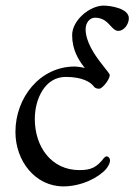

<svg xmlns="http://www.w3.org/2000/svg" viewBox="-20 -650 479 684"><path d="M206 14C270 14 331 -17 358 -48C367 -59 372 -70 372 -79C372 -86 366 -93 360 -93C357 -93 354 -91 351 -88C325 -54 305 -44 263 -44C163 -44 104 -127 104 -226C104 -299 141 -376 214 -376C273 -376 303 -358 315 -341C319 -336 325 -334 334 -334C344 -334 371 -366 371 -383C371 -387 357 -403 341 -424C316 -456 285 -502 285 -546C285 -567 298 -587 319 -587C346 -587 361 -572 372 -560C382 -549 390 -540 402 -540C421 -540 439 -563 439 -585C439 -620 374 -630 349 -630C300 -630 237 -578 237 -525C237 -473 259 -437 282 -408C282 -408 259 -413 246 -413C123 -413 35 -303 35 -180C35 -77 105 14 206 14Z"/></svg>

Font: EB Garamond
Style: Regular
Weight: 400
Designer: Georg Duffner and Octavio Pardo
Foundry: Georg Duffner
Version: Version 1.000;PS 001.000;hotconv 1.0.88;makeotf.lib2.5.64775